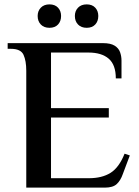

<svg xmlns="http://www.w3.org/2000/svg" viewBox="-20 -857 636 877"><path d="M100 0V-534Q100 -579 87.5 -606.5Q75 -634 30 -634H15V-660H450Q485 -660 503.5 -648.5Q522 -637 528.5 -618.5Q535 -600 535 -580V-499H509Q509 -561 476.5 -589Q444 -617 384 -617H213V-363H477V-320H213V-43H386Q446 -43 485 -67.5Q524 -92 549 -155L573 -147L541 -62Q531 -33 513.5 -16.5Q496 0 459 0ZM376 -730Q351 -730 336.5 -745Q322 -760 322 -784Q322 -807 336.5 -822Q351 -837 376 -837Q401 -837 415 -822Q429 -807 429 -784Q429 -760 415 -745Q401 -730 376 -730ZM206 -730Q181 -730 166.5 -745Q152 -760 152 -784Q152 -807 166.5 -822Q181 -837 206 -837Q231 -837 245 -822Q259 -807 259 -784Q259 -760 245 -745Q231 -730 206 -730Z"/></svg>

Font: El Messiri SemiBold
Style: Regular
Weight: 600
Designer: Mohamed Gaber
Foundry: Kief Type Foundry
Version: Version 2.020; ttfautohint (v1.8.3)